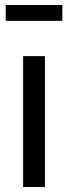

<svg xmlns="http://www.w3.org/2000/svg" viewBox="-20 -753 274 773"><path d="M161 -527V0H73V-527ZM231 -669H3V-733H231Z"/></svg>

Font: Fira Sans Extra Condensed
Style: Regular
Weight: 400
Width: 1
Designer: Carrois Corporate & Edenspiekermann AG
Foundry: Carrois Corporate GbR & Edenspiekermann AG
Version: Version 4.203